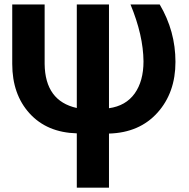

<svg xmlns="http://www.w3.org/2000/svg" viewBox="-20 -579 865 880"><path d="M36.1 -286.1V-558.6H184.6V-286.1Q186.5 -116.2 332 -84V-558.6H479.5V-83Q556.6 -93.8 597.2 -150.4Q637.7 -207 637.7 -297.9Q636.7 -417 578.1 -558.6H711.9Q784.2 -436.5 784.2 -295.4Q784.2 -154.3 701.7 -62.5Q619.1 29.3 479.5 33.2V281.2H332V32.2Q195.3 28.3 115.7 -59.1Q36.1 -146.5 36.1 -286.1Z"/></svg>

Font: GenEi M Gothic v2 Bold
Style: Regular
Weight: 700
Version: Version 2.0